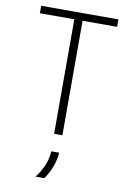

<svg xmlns="http://www.w3.org/2000/svg" viewBox="-94 -682 657 969"><g transform="rotate(10 234.5 -198.0)"><path d="M213.2 0V-586.8H36.8V-625H432.6V-586.8H255.6V0ZM158.3 229.2Q180.6 200.7 196.2 166.3Q211.8 131.9 214.6 89.6H254.9Q252.1 128.5 238.5 163.2Q225 197.9 203.5 229.2Z"/></g></svg>

Font: Afacad Flux ExtraLight
Style: Regular
Weight: 250
Designer: Kristian Moeller
Foundry: Dicotype
Version: Version 1.100